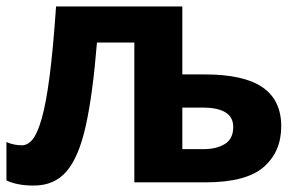

<svg xmlns="http://www.w3.org/2000/svg" viewBox="-20 -566 928 596"><path d="M546 -546V-335H615Q737 -335 795 -295Q853 -255 853 -174Q853 -95 798.5 -47.5Q744 0 618 0H397V-434H281Q268 -274 246.5 -176.5Q225 -79 187 -34.5Q149 10 85 10Q33 10 0 -6V-125Q23 -115 48 -115Q66 -115 81 -133Q96 -151 109.5 -198Q123 -245 134 -329.5Q145 -414 154 -546ZM609 -232H546V-103H611Q652 -103 678 -119Q704 -135 704 -172Q704 -232 609 -232Z"/></svg>

Font: Noto Sans IKEA
Style: Bold
Weight: 600
Designer: Monotype Design Team
Foundry: Monotype Imaging Inc.
Version: Version 2.001